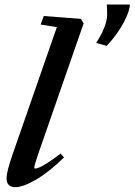

<svg xmlns="http://www.w3.org/2000/svg" viewBox="-20 -794 579 826"><path d="M439 -596.7 393.6 -609.4Q414.6 -640.6 427.7 -673.3Q440.9 -706.1 440.9 -729.5Q440.9 -752.9 439.5 -774.4H538.6Q538.6 -747.1 511.7 -696.3Q484.9 -645.5 439 -596.7ZM45.9 11.2Q8.3 11.2 8.3 -26.9Q8.3 -57.1 36.1 -135.3L224.6 -677.2L154.8 -688.5L168.5 -725.1L328.1 -712.9L339.8 -693.4L146 -136.2Q127.4 -83 127.4 -72.8Q127.4 -68.8 131.3 -68.8Q137.2 -68.8 148.9 -73.5Q160.6 -78.1 185.3 -93.8Q210 -109.4 240.7 -133.3L255.4 -116.7Q189.5 -52.7 134.3 -20.8Q79.1 11.2 45.9 11.2Z"/></svg>

Font: Elstob 18pt
Style: Bold Italic
Weight: 700
Italic angle: -20°
Designer: Peter S. Baker
Version: Version 1.015